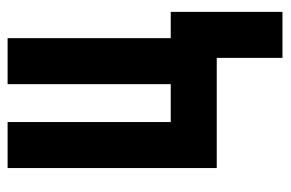

<svg xmlns="http://www.w3.org/2000/svg" viewBox="-144 -424 734 485"><g transform="rotate(-90 222.5 -181.0)"><path d="M41 -528.3H157.2V-116.2H252.9V-528.3H369.1V-116.2H435.5V166H319.3V0H41Z"/></g></svg>

Font: Dinish Condensed
Style: Bold
Weight: 700
Width: 3
Designer: Bert Driehuis
Foundry: Playbeing
Version: Version 3.006; git-39231f3c-release